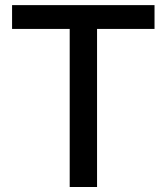

<svg xmlns="http://www.w3.org/2000/svg" viewBox="-20 -748 666 768"><path d="M28.3 -632.3V-727.5H598.1V-632.3H368.2V0H258.8V-632.3Z"/></svg>

Font: Inter 28pt Medium
Style: Regular
Weight: 500
Designer: Rasmus Andersson
Foundry: rsms
Version: Version 4.001;git-66647c0bb